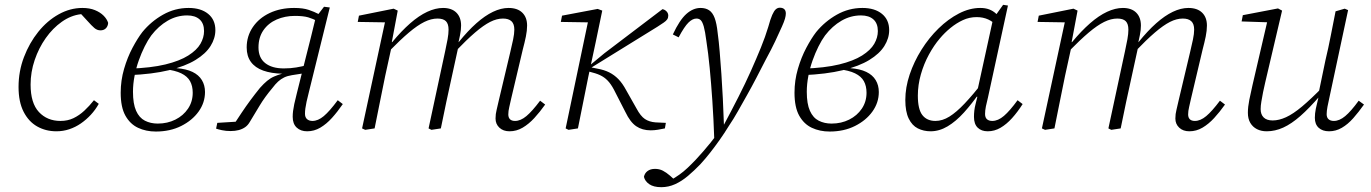

<svg xmlns="http://www.w3.org/2000/svg" viewBox="-20 -533 5690 797"><path d="M214 12Q170 12 134.5 -8Q99 -28 78 -69Q57 -110 57 -172Q57 -237 79.5 -296Q102 -355 139 -401Q176 -447 223.5 -473.5Q271 -500 322 -500Q352 -500 374 -491Q396 -482 410 -468Q424 -454 429 -438Q428 -424 419.5 -415.5Q411 -407 397 -407Q383 -407 371.5 -417Q360 -427 344 -445L309 -483H339V-474H315Q274 -469 236.5 -442.5Q199 -416 170 -375Q141 -334 124 -284Q107 -234 107 -182Q107 -105 141.5 -68Q176 -31 231 -31Q261 -31 285 -42.5Q309 -54 330 -73.5Q351 -93 370 -117L390 -102Q376 -77 357 -56.5Q338 -36 315.5 -20.5Q293 -5 267.5 3.5Q242 12 214 12Z M627 13Q586 13 553 -2.5Q520 -18 500.5 -53Q481 -88 481 -148Q481 -199 495 -247Q509 -295 530 -334.5Q551 -374 571 -400Q607 -444 656.5 -472Q706 -500 763 -500Q814 -500 844 -475.5Q874 -451 874 -408Q874 -374 854 -342Q834 -310 791.5 -284Q749 -258 681 -241.5Q613 -225 517 -221V-248Q607 -251 666.5 -265.5Q726 -280 761.5 -302.5Q797 -325 812 -351Q827 -377 827 -404Q827 -436 808.5 -452.5Q790 -469 757 -469Q714 -469 676 -447Q638 -425 608 -386Q594 -367 580.5 -340Q567 -313 556 -282Q545 -251 538.5 -217.5Q532 -184 532 -152Q532 -102 545 -73Q558 -44 581.5 -32Q605 -20 635 -20Q675 -20 708 -36.5Q741 -53 760.5 -82Q780 -111 780 -148Q780 -176 769 -196Q758 -216 732.5 -228.5Q707 -241 663 -246L715 -265L713 -250Q753 -247 779 -234.5Q805 -222 818 -200.5Q831 -179 831 -151Q831 -107 804.5 -70Q778 -33 732 -10Q686 13 627 13Z M877 1 882 -23 979 -29 944 -6Q965 -38 983 -65Q1001 -92 1019.5 -117Q1038 -142 1059 -168Q1075 -186 1089 -197.5Q1103 -209 1118 -215.5Q1133 -222 1151 -227H1153Q1106 -228 1072.5 -240Q1039 -252 1021.5 -276Q1004 -300 1004 -336Q1004 -383 1029.5 -420.5Q1055 -458 1099.5 -479Q1144 -500 1201 -500Q1238 -500 1261.5 -492Q1285 -484 1302 -475L1325 -505L1349 -502L1262 -150Q1256 -127 1252.5 -110.5Q1249 -94 1247.5 -82.5Q1246 -71 1246 -61Q1246 -46 1254.5 -38.5Q1263 -31 1277 -31Q1300 -31 1324 -51Q1348 -71 1382 -117L1403 -101Q1381 -69 1358 -43.5Q1335 -18 1309.5 -3Q1284 12 1255 12Q1228 12 1211.5 -3.5Q1195 -19 1195 -48Q1195 -60 1196.5 -72Q1198 -84 1201.5 -101Q1205 -118 1212 -145L1249 -293Q1260 -337 1271 -380Q1282 -423 1292 -466L1297 -445Q1280 -455 1259.5 -461Q1239 -467 1204 -467Q1163 -467 1128.5 -452Q1094 -437 1073.5 -407.5Q1053 -378 1053 -336Q1053 -293 1081 -271Q1109 -249 1158 -249Q1186 -249 1209.5 -253Q1233 -257 1257 -263L1256 -231L1192 -221Q1173 -218 1159.5 -211.5Q1146 -205 1134.5 -194.5Q1123 -184 1111 -168Q1079 -130 1058 -95Q1037 -60 1017 -27Q1009 -13 997.5 -5Q986 3 971 7Q956 11 937 11Q918 11 901.5 7.5Q885 4 877 1Z M1496 6 1483 0 1582 -459 1591 -440 1465 -442 1470 -468 1614 -497 1631 -489 1606 -356 1609 -355 1579 -218Q1568 -164 1557 -109.5Q1546 -55 1535 0ZM1771 6 1759 0 1828 -321Q1834 -348 1838 -370.5Q1842 -393 1842 -410Q1842 -434 1831 -445Q1820 -456 1796 -456Q1770 -456 1741.5 -442Q1713 -428 1677.5 -398Q1642 -368 1594 -319V-358H1608Q1646 -404 1682.5 -436Q1719 -468 1753.5 -484Q1788 -500 1819 -500Q1855 -500 1874.5 -480.5Q1894 -461 1894 -427Q1894 -408 1889.5 -386.5Q1885 -365 1880 -342L1882 -336L1856 -217Q1844 -163 1832.5 -109Q1821 -55 1810 0ZM2095 12Q2069 12 2053 -3Q2037 -18 2037 -41Q2037 -60 2041.5 -77Q2046 -94 2051 -118L2098 -316Q2105 -345 2110 -369Q2115 -393 2115 -410Q2115 -434 2103 -445Q2091 -456 2068 -456Q2042 -456 2014.5 -442Q1987 -428 1952 -398Q1917 -368 1869 -318V-358H1884Q1922 -405 1957.5 -436.5Q1993 -468 2026.5 -484Q2060 -500 2091 -500Q2128 -500 2148 -480.5Q2168 -461 2168 -427Q2168 -406 2163 -381.5Q2158 -357 2150 -327L2102 -124Q2098 -105 2094 -88.5Q2090 -72 2090 -58Q2090 -45 2097 -38Q2104 -31 2118 -31Q2141 -31 2165 -51Q2189 -71 2222 -115L2243 -99Q2221 -68 2198 -43Q2175 -18 2149.5 -3Q2124 12 2095 12Z M2340 6 2328 0 2424 -458 2434 -440 2308 -442 2313 -468 2461 -496 2480 -489 2453 -359 2422 -214Q2411 -160 2400.5 -107Q2390 -54 2379 0ZM2740 0Q2726 3 2711 5.5Q2696 8 2681 8Q2646 8 2621 -9Q2596 -26 2576 -68L2535 -148Q2522 -175 2509 -191Q2496 -207 2479.5 -216.5Q2463 -226 2439 -232L2414 -239V-264H2431L2489 -312L2730 -495Q2740 -493 2747 -485.5Q2754 -478 2754 -468Q2754 -459 2749.5 -452.5Q2745 -446 2735.5 -439.5Q2726 -433 2709 -422L2434 -252L2435 -253L2460 -248Q2488 -243 2509 -232.5Q2530 -222 2547 -204.5Q2564 -187 2579 -159L2622 -83Q2639 -51 2657 -39Q2675 -27 2701 -25L2744 -23Z M2725 244Q2693 244 2675 231.5Q2657 219 2653 201Q2656 186 2668 177Q2680 168 2699 168Q2717 168 2731.5 175.5Q2746 183 2761 196L2781 214L2764 215H2773H2764Q2783 204 2800 192Q2817 180 2834 164Q2851 148 2869 129Q2898 98 2928.5 60.5Q2959 23 2985 -15Q3017 -75 3045.5 -131Q3074 -187 3097 -238.5Q3120 -290 3138.5 -335.5Q3157 -381 3169 -421Q3178 -454 3185.5 -471Q3193 -488 3200.5 -494.5Q3208 -501 3217 -501Q3229 -501 3235.5 -495Q3242 -489 3242 -477Q3242 -468 3238.5 -455.5Q3235 -443 3226 -423Q3213 -394 3198 -362Q3183 -330 3159 -286Q3139 -247 3119.5 -209.5Q3100 -172 3080.5 -137.5Q3061 -103 3043 -71Q3025 -39 3006 -11Q2987 20 2967.5 47.5Q2948 75 2928.5 100Q2909 125 2887 149Q2862 175 2836 197Q2810 219 2782.5 231.5Q2755 244 2725 244ZM2945 46Q2942 -41 2937 -114.5Q2932 -188 2926 -250.5Q2920 -313 2912 -364Q2907 -403 2901.5 -422.5Q2896 -442 2889 -449Q2882 -456 2871 -456Q2855 -456 2838 -439.5Q2821 -423 2797 -378L2773 -390Q2801 -450 2829 -475Q2857 -500 2888 -500Q2909 -500 2923.5 -490.5Q2938 -481 2946.5 -458.5Q2955 -436 2959 -397Q2964 -361 2967.5 -318Q2971 -275 2974.5 -226Q2978 -177 2980.5 -124.5Q2983 -72 2985 -16H3001Z M3424 13Q3383 13 3350 -2.5Q3317 -18 3297.5 -53Q3278 -88 3278 -148Q3278 -199 3292 -247Q3306 -295 3327 -334.5Q3348 -374 3368 -400Q3404 -444 3453.5 -472Q3503 -500 3560 -500Q3611 -500 3641 -475.5Q3671 -451 3671 -408Q3671 -374 3651 -342Q3631 -310 3588.5 -284Q3546 -258 3478 -241.5Q3410 -225 3314 -221V-248Q3404 -251 3463.5 -265.5Q3523 -280 3558.5 -302.5Q3594 -325 3609 -351Q3624 -377 3624 -404Q3624 -436 3605.5 -452.5Q3587 -469 3554 -469Q3511 -469 3473 -447Q3435 -425 3405 -386Q3391 -367 3377.5 -340Q3364 -313 3353 -282Q3342 -251 3335.5 -217.5Q3329 -184 3329 -152Q3329 -102 3342 -73Q3355 -44 3378.5 -32Q3402 -20 3432 -20Q3472 -20 3505 -36.5Q3538 -53 3557.5 -82Q3577 -111 3577 -148Q3577 -176 3566 -196Q3555 -216 3529.5 -228.5Q3504 -241 3460 -246L3512 -265L3510 -250Q3550 -247 3576 -234.5Q3602 -222 3615 -200.5Q3628 -179 3628 -151Q3628 -107 3601.5 -70Q3575 -33 3529 -10Q3483 13 3424 13Z M3843 12Q3814 12 3790 0Q3766 -12 3752 -41Q3738 -70 3738 -118Q3738 -170 3756 -223.5Q3774 -277 3805 -326.5Q3836 -376 3876 -415Q3916 -454 3960.5 -477Q4005 -500 4049 -500Q4070 -500 4086 -494Q4102 -488 4114.5 -476.5Q4127 -465 4138 -448L4122 -422Q4104 -442 4082.5 -452Q4061 -462 4034 -462Q4004 -462 3977 -449.5Q3950 -437 3925.5 -417Q3901 -397 3881 -373Q3857 -345 3836 -306.5Q3815 -268 3802.5 -224Q3790 -180 3790 -136Q3790 -79 3809 -55Q3828 -31 3863 -31Q3892 -31 3921 -49Q3950 -67 3984.5 -103.5Q4019 -140 4064 -197L4067 -152H4049Q4015 -103 3981.5 -66Q3948 -29 3913.5 -8.5Q3879 12 3843 12ZM4080 12Q4054 12 4038.5 -3Q4023 -18 4023 -48Q4023 -61 4024.5 -74Q4026 -87 4029.5 -100.5Q4033 -114 4037 -131L4032 -133L4104 -462L4109 -464L4144 -513L4164 -510L4081 -128Q4076 -109 4072.5 -91.5Q4069 -74 4069 -60Q4069 -45 4077 -38Q4085 -31 4099 -31Q4123 -31 4147.5 -52Q4172 -73 4204 -117L4225 -101Q4204 -68 4181 -42.5Q4158 -17 4133 -2.5Q4108 12 4080 12Z M4318 6 4305 0 4404 -459 4413 -440 4287 -442 4292 -468 4436 -497 4453 -489 4428 -356 4431 -355 4401 -218Q4390 -164 4379 -109.5Q4368 -55 4357 0ZM4593 6 4581 0 4650 -321Q4656 -348 4660 -370.5Q4664 -393 4664 -410Q4664 -434 4653 -445Q4642 -456 4618 -456Q4592 -456 4563.5 -442Q4535 -428 4499.5 -398Q4464 -368 4416 -319V-358H4430Q4468 -404 4504.5 -436Q4541 -468 4575.5 -484Q4610 -500 4641 -500Q4677 -500 4696.5 -480.5Q4716 -461 4716 -427Q4716 -408 4711.5 -386.5Q4707 -365 4702 -342L4704 -336L4678 -217Q4666 -163 4654.5 -109Q4643 -55 4632 0ZM4917 12Q4891 12 4875 -3Q4859 -18 4859 -41Q4859 -60 4863.5 -77Q4868 -94 4873 -118L4920 -316Q4927 -345 4932 -369Q4937 -393 4937 -410Q4937 -434 4925 -445Q4913 -456 4890 -456Q4864 -456 4836.5 -442Q4809 -428 4774 -398Q4739 -368 4691 -318V-358H4706Q4744 -405 4779.5 -436.5Q4815 -468 4848.5 -484Q4882 -500 4913 -500Q4950 -500 4970 -480.5Q4990 -461 4990 -427Q4990 -406 4985 -381.5Q4980 -357 4972 -327L4924 -124Q4920 -105 4916 -88.5Q4912 -72 4912 -58Q4912 -45 4919 -38Q4926 -31 4940 -31Q4963 -31 4987 -51Q5011 -71 5044 -115L5065 -99Q5043 -68 5020 -43Q4997 -18 4971.5 -3Q4946 12 4917 12Z M5238 12Q5215 12 5197.5 3Q5180 -6 5170 -23Q5160 -40 5160 -65Q5160 -89 5166 -119Q5172 -149 5179 -179L5245 -463L5256 -440L5134 -444L5139 -470L5285 -498L5302 -489L5232 -191Q5227 -171 5223 -150Q5219 -129 5216 -111.5Q5213 -94 5213 -80Q5213 -58 5225.5 -45.5Q5238 -33 5263 -33Q5289 -33 5318.5 -46.5Q5348 -60 5385 -91Q5422 -122 5472 -173L5474 -135H5459Q5415 -84 5378 -51.5Q5341 -19 5307 -3.5Q5273 12 5238 12ZM5497 12Q5470 12 5454 -2.5Q5438 -17 5438 -44Q5438 -62 5442 -81.5Q5446 -101 5453 -129H5450L5482 -283Q5494 -333 5504 -384.5Q5514 -436 5524 -486L5562 -497L5576 -491L5498 -126Q5494 -109 5490.5 -90.5Q5487 -72 5487 -59Q5487 -45 5495 -38Q5503 -31 5517 -31Q5540 -31 5564 -51Q5588 -71 5620 -115L5642 -99Q5620 -68 5597.5 -42.5Q5575 -17 5550 -2.5Q5525 12 5497 12Z"/></svg>

Font: Source Serif 4 Light
Style: Italic
Weight: 300
Italic angle: -12°
Designer: Frank Grießhammer
Foundry: Adobe Systems Incorporated
Version: Version 4.004;hotconv 1.0.116;makeotfexe 2.5.65601